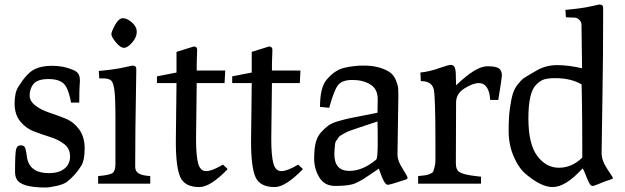

<svg xmlns="http://www.w3.org/2000/svg" viewBox="-20 -818 2782 855"><path d="M62 -432Q98 -490 130 -507.5Q162 -525 212 -525Q262 -525 302 -508Q313 -504 318 -500Q336 -489 336 -459Q336 -456 335 -444Q333 -418 333 -361H296Q295 -374 287.5 -399Q280 -424 271 -437Q251 -466 196 -466Q143 -466 126 -440Q112 -419 112 -393.5Q112 -368 137 -348.5Q162 -329 198 -317Q234 -305 270.5 -290.5Q307 -276 332 -242.5Q357 -209 357 -157Q357 -105 342 -80Q315 -37 278 -8Q263 3 231 10Q199 17 183 17Q76 17 55 -19Q47 -32 47 -53Q47 -134 51.5 -152.5Q56 -171 72.5 -171Q89 -171 93 -157Q97 -143 100 -118Q111 -47 198 -47Q242 -47 267 -67Q292 -87 292 -121.5Q292 -156 266.5 -176Q241 -196 204.5 -207.5Q168 -219 132 -232.5Q96 -246 70.5 -277Q45 -308 45 -357Q45 -406 62 -432Z M532 -605Q516 -605 496 -629.5Q476 -654 476 -665.5Q476 -677 492.5 -707Q509 -737 527 -737Q545 -737 567 -718.5Q589 -700 589 -676Q589 -652 568.5 -628.5Q548 -605 532 -605ZM417 0V-34Q468 -38 481 -47.5Q494 -57 494 -87V-295Q494 -382 489.5 -416Q485 -450 475 -459.5Q465 -469 437 -469H422L420 -502Q494 -509 530.5 -517.5Q567 -526 570 -526Q587 -526 587 -510Q587 -498 586 -444Q582 -230 582 -75Q582 -55 598 -45.5Q614 -36 649 -34V0Z M763 -188 766 -448H679V-478L766 -495V-587L843 -611Q858 -611 858 -596L856 -535V-504H983L980 -448H856L853 -201Q853 -124 862.5 -90Q872 -56 898 -56Q924 -56 973 -85L994 -65Q917 15 868 15Q803 15 783 -29Q763 -73 763 -188Z M1098 -188 1101 -448H1014V-478L1101 -495V-587L1178 -611Q1193 -611 1193 -596L1191 -535V-504H1318L1315 -448H1191L1188 -201Q1188 -124 1197.5 -90Q1207 -56 1233 -56Q1259 -56 1308 -85L1329 -65Q1252 15 1203 15Q1138 15 1118 -29Q1098 -73 1098 -188Z M1754 -392 1750 -128Q1750 -103 1772.5 -67.5Q1795 -32 1795 -26.5Q1795 -21 1786 -18Q1716 5 1707.5 5Q1699 5 1690.5 -9.5Q1682 -24 1675 -45Q1668 -66 1667 -67Q1652 -57 1630 -42Q1608 -27 1599.5 -21.5Q1591 -16 1575.5 -8Q1560 0 1548 3Q1520 10 1472.5 10Q1425 10 1402 -28Q1379 -66 1379 -111Q1379 -156 1386 -183Q1393 -210 1409 -228Q1425 -246 1441 -258Q1457 -270 1486.5 -278.5Q1516 -287 1537.5 -291.5Q1559 -296 1598 -303.5Q1637 -311 1661 -316L1662 -376Q1662 -422 1629 -442Q1596 -462 1549.5 -462Q1503 -462 1485 -438.5Q1467 -415 1446 -338L1405 -342Q1405 -429 1435 -464Q1471 -506 1513 -516Q1555 -526 1598.5 -526Q1642 -526 1673 -516Q1704 -506 1719.5 -493.5Q1735 -481 1743.5 -459.5Q1752 -438 1753 -425Q1754 -412 1754 -392ZM1469 -131Q1469 -57 1536 -57Q1595 -57 1655 -107Q1662 -113 1662 -180Q1662 -247 1661 -277Q1643 -271 1615.5 -262Q1588 -253 1576.5 -249Q1565 -245 1546 -238.5Q1527 -232 1520.5 -228Q1514 -224 1502.5 -218Q1491 -212 1488 -206.5Q1485 -201 1479 -193.5Q1473 -186 1472 -176Q1469 -148 1469 -131Z M2011 -362 2010 -91Q2010 -60 2028 -50.5Q2046 -41 2082.5 -36Q2119 -31 2122 -31V0H1842V-34Q1866 -37 1874 -37.5Q1882 -38 1894.5 -43.5Q1907 -49 1909 -53.5Q1911 -58 1915 -73Q1919 -88 1919 -103V-182Q1919 -383 1912 -418Q1904 -457 1854 -457L1852 -495Q1892 -499 1934 -514Q1976 -529 1988 -529Q2000 -529 2005 -517.5Q2010 -506 2010 -476L2011 -438Q2099 -523 2150 -523Q2187 -523 2201 -514Q2215 -505 2215 -481Q2215 -473 2199 -373H2163Q2158 -448 2112 -448Q2086 -448 2048.5 -424.5Q2011 -401 2011 -362Z M2572 -514 2570 -664Q2570 -696 2569.5 -708.5Q2569 -721 2559.5 -730Q2550 -739 2540.5 -739.5Q2531 -740 2500 -741L2498 -774Q2574 -781 2610 -789.5Q2646 -798 2649 -798Q2666 -798 2666 -782Q2666 -567 2662.5 -369.5Q2659 -172 2659 -137.5Q2659 -103 2684.5 -65Q2710 -27 2710 -25Q2710 -23 2701.5 -19.5Q2693 -16 2680 -12Q2667 -8 2646.5 1Q2626 10 2618 10Q2610 10 2602 -6.5Q2594 -23 2586.5 -43Q2579 -63 2574 -68Q2499 15 2441 15Q2391 15 2325 -40Q2291 -67 2268 -120Q2245 -173 2245 -235Q2245 -297 2251 -338Q2257 -379 2264 -401.5Q2271 -424 2285.5 -442Q2300 -460 2307.5 -466Q2315 -472 2332 -482L2366 -502Q2409 -528 2460.5 -528Q2512 -528 2572 -514ZM2573 -116Q2573 -291 2571.5 -364.5Q2570 -438 2570 -442Q2523 -470 2452 -470Q2422 -470 2403.5 -464.5Q2385 -459 2367 -440Q2333 -406 2333 -291Q2333 -176 2372.5 -123.5Q2412 -71 2469 -71Q2526 -71 2573 -116Z"/></svg>

Font: Prociono
Style: Regular
Weight: 400
Designer: Barry Schwartz
Foundry: The Crud Factory
Version: Version 2.301